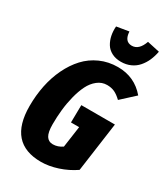

<svg xmlns="http://www.w3.org/2000/svg" viewBox="-228 -1040 1020 1163"><g transform="rotate(30 282.0 -459.0)"><path d="M370.1 -749Q333 -749 305.7 -763.4Q278.3 -777.8 263.4 -802.2Q248.5 -826.7 242.4 -856.4Q236.3 -886.2 238.8 -919.9L324.2 -934.1Q327.6 -866.2 378.9 -866.2Q428.7 -866.2 453.1 -936L540 -917Q533.2 -881.8 520.3 -852.5Q507.3 -823.2 486.8 -799.6Q466.3 -775.9 436.5 -762.5Q406.7 -749 370.1 -749ZM373 -712.9Q489.7 -712.9 564 -625L471.2 -540Q445.8 -564.5 422.9 -575.2Q399.9 -585.9 370.1 -585.9Q333.5 -585.9 304 -562.5Q274.4 -539.1 255.9 -501.7Q237.3 -464.4 224.9 -414.8Q212.4 -365.2 207.3 -315.7Q202.1 -266.1 202.1 -214.8Q202.1 -158.7 217.5 -134.3Q232.9 -109.9 263.2 -109.9Q297.9 -109.9 329.1 -131.8L350.1 -279.8H293L294.9 -401.9H529.8L481.9 -57.1Q430.2 -21.5 369.4 -1.7Q308.6 18.1 253.9 18.1Q25.9 18.1 25.9 -241.2Q25.9 -315.9 40 -385Q54.2 -454.1 83 -513.9Q111.8 -573.7 152.6 -617.9Q193.4 -662.1 250 -687.5Q306.6 -712.9 373 -712.9Z"/></g></svg>

Font: Fira Sans Compressed ExtraBold
Style: Italic
Weight: 800
Width: 3
Italic angle: -8°
Designer: Carrois Corporate & Edenspiekermann AG
Foundry: Carrois Corporate GbR & Edenspiekermann AG
Version: Version 4.203;PS 004.203;hotconv 1.0.88;makeotf.lib2.5.64775